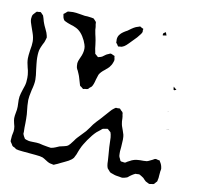

<svg xmlns="http://www.w3.org/2000/svg" viewBox="-83 -793 976 934"><g transform="rotate(10 405.0 -325.5)"><path d="M160 -682 159 -688 166 -693Q174 -701 176 -702Q179 -704 187 -704Q192 -705 203 -705Q217 -705 239 -701Q247 -699 263 -697Q268 -697 276.5 -696.5Q285 -696 296 -694Q298 -693 301.5 -693Q305 -693 307 -692Q307 -692 313 -686L321 -677Q322 -675 322 -666Q325 -653 325 -639Q329 -615 332 -604Q333 -598 335 -589Q337 -580 338 -568Q340 -546 343 -535L345 -524L352 -518Q354 -517 356.5 -514Q359 -511 361 -510Q363 -510 366 -511.5Q369 -513 372 -513L380 -516Q384 -518 389 -522.5Q394 -527 398 -529Q401 -531 404 -532Q407 -533 409 -534Q411 -535 414 -536.5Q417 -538 419 -538Q422 -538 434 -532Q435 -531 436.5 -531Q438 -531 439 -530Q440 -528 440 -522Q442 -516 442 -511Q442 -507 440.5 -503Q439 -499 438 -496Q434 -484 423 -471Q420 -468 405 -455Q385 -440 378 -426Q375 -419 370 -401Q364 -375 356 -364L345 -355Q343 -351 339 -349Q335 -347 325 -347L317 -345Q314 -346 308 -352Q307 -353 303.5 -355Q300 -357 299 -359L296 -369L288 -396Q286 -404 281.5 -414Q277 -424 275 -429Q274 -431 272 -434Q270 -437 269 -441Q267 -448 267 -464Q268 -474 274 -486.5Q280 -499 282 -505Q291 -529 288 -549Q287 -557 278 -578Q258 -620 229 -633Q221 -637 215 -639Q209 -641 205 -642Q184 -649 177 -653Q175 -654 172 -655.5Q169 -657 168 -659Q165 -662 162 -671ZM436 -604Q436 -606 435.5 -609Q435 -612 436 -616Q438 -628 445 -636Q450 -643 460 -650Q470 -657 480 -662Q485 -666 496.5 -674Q508 -682 517 -686L532 -691L537 -693Q539 -692 549 -686Q552 -686 554 -684Q555 -682 553 -678Q553 -677 553.5 -672.5Q554 -668 552 -665L548 -658L532 -638Q526 -631 497 -602Q495 -600 486.5 -592Q478 -584 466 -580Q462 -579 455 -579L449 -578Q447 -579 442 -588Q437 -593 436 -595ZM654 -680 663 -686 665 -687Q666 -687 665.5 -686Q665 -685 666 -685L670 -674L671 -672Q670 -671 668.5 -671Q667 -671 666 -671L655 -669Q655 -669 654 -669Q653 -669 653 -669Q652 -670 652.5 -674.5Q653 -679 654 -680ZM754 -47Q755 -43 756.5 -38Q758 -33 758 -29Q758 -24 756 -16L754 6Q754 18 751 28Q751 32 749 36Q749 36 745 40Q743 42 740 46Q737 50 734 51Q731 52 727.5 52Q724 52 721 53L713 54L705 50L695 45Q692 43 687.5 38Q683 33 680 30L671 24Q663 19 661 18Q658 16 653 16.5Q648 17 647 17H639L631 21Q628 23 623.5 25.5Q619 28 614 32Q612 33 608 37Q604 41 600 42Q598 43 595 43.5Q592 44 590 45Q587 45 584.5 46Q582 47 579 47Q574 47 566 45Q545 43 531 37Q528 36 523.5 34.5Q519 33 516 31Q512 27 511 25Q504 18 502 15Q496 3 496 -21L494 -50Q490 -94 490 -116Q490 -139 487 -151Q486 -153 485.5 -156Q485 -159 484 -161Q482 -163 479.5 -165Q477 -167 476 -168Q470 -174 467 -175Q465 -175 462 -174Q459 -173 456 -173L445 -171Q442 -170 436 -164Q433 -162 417 -149Q399 -132 379 -103Q360 -74 358 -69Q353 -60 350.5 -53Q348 -46 346 -42Q344 -38 342.5 -32.5Q341 -27 337 -20L331 -8Q322 3 308 10.5Q294 18 291 19L272 28Q257 36 246 40Q244 41 242 42Q240 43 238 43L230 41Q228 41 224 40Q220 39 217 38Q211 36 199 28Q187 20 180 17Q169 13 145 11L79 5Q56 3 47 0Q43 -2 41 -4Q39 -6 37 -7Q30 -9 26 -13L22 -20Q15 -30 14 -32Q13 -35 13.5 -40Q14 -45 14 -47Q14 -55 15 -61Q16 -67 17 -71Q20 -82 20 -94Q20 -107 15 -122Q11 -138 11 -147Q11 -158 15 -178Q16 -183 17 -189.5Q18 -196 18 -205L17 -239Q17 -255 22 -271.5Q27 -288 28 -291Q31 -298 35 -312Q40 -328 40 -351Q40 -368 38 -377Q37 -387 33 -400Q26 -426 26 -445Q26 -458 30 -486Q35 -511 35 -529Q35 -549 27 -571.5Q19 -594 16 -603Q8 -623 8 -637Q8 -642 9.5 -649.5Q11 -657 14 -660Q15 -662 23 -670Q25 -671 26 -673Q27 -675 29 -676Q32 -677 35 -676.5Q38 -676 41 -677Q42 -677 45 -677.5Q48 -678 49 -677Q51 -676 53.5 -673Q56 -670 57 -669Q63 -664 63 -662Q64 -659 65 -656Q66 -653 67 -650Q71 -634 74 -627Q77 -618 85 -602Q95 -582 97 -571Q97 -569 98 -566Q99 -563 99 -561Q99 -559 96 -550Q93 -537 85 -524Q77 -507 75 -500Q70 -486 70 -457Q70 -445 72 -426.5Q74 -408 75 -400Q80 -368 80 -349Q80 -328 71 -296Q63 -260 63 -246Q63 -230 64 -218Q65 -206 66 -198Q69 -176 69 -154V-132Q68 -110 69 -89Q69 -88 68.5 -83.5Q68 -79 70 -76Q71 -72 73 -69Q75 -66 76 -64Q79 -58 80 -57Q83 -55 87 -54Q91 -53 94 -52Q99 -50 107 -49.5Q115 -49 119 -49Q142 -49 153 -47Q161 -45 172 -42.5Q183 -40 197 -38Q207 -36 211 -36Q222 -37 234.5 -42.5Q247 -48 252 -50Q258 -52 272 -54.5Q286 -57 294 -63Q296 -65 298 -67Q300 -69 302 -71L316 -89Q324 -101 329 -106L348 -126L367 -146Q376 -157 382.5 -166.5Q389 -176 394 -183Q408 -200 423 -215L463 -260Q472 -271 481 -277L488 -282Q490 -283 493.5 -282.5Q497 -282 499 -282Q501 -282 504.5 -282.5Q508 -283 510 -282Q512 -280 514 -277.5Q516 -275 517 -274Q524 -269 525 -266Q527 -263 527 -255Q529 -248 529.5 -238Q530 -228 530 -223Q532 -207 534 -201Q537 -192 541.5 -180Q546 -168 548 -160Q550 -152 550 -136Q550 -123 548 -99Q546 -85 546 -78V-67Q546 -55 548 -50L553 -40Q553 -39 554.5 -35.5Q556 -32 558 -31Q560 -29 568 -29Q570 -29 573.5 -28Q577 -27 579 -28Q583 -28 588 -33Q593 -35 601.5 -40Q610 -45 617 -47Q631 -52 650 -52H667Q678 -52 683 -53Q690 -55 698.5 -59.5Q707 -64 710 -65Q719 -71 722 -71H724Q729 -71 733 -69Q735 -68 738 -68Q741 -68 744 -67Q745 -66 745 -64.5Q745 -63 746 -62Q750 -57 754 -47ZM764 -420Q764 -419 761 -419Q756 -415 751 -417Q749 -425 749 -430Q749 -432 749 -432Q750 -433 751 -431.5Q752 -430 753 -429Q756 -426 762 -422Q764 -420 764 -420ZM747 -312Q747 -311 746 -310Q745 -309 744 -308ZM744 -308ZM742 -306Q741 -307 742 -307.5Q743 -308 744 -308ZM763 -223 753 -220Q751 -220 751 -220Q750 -221 755 -221Q761 -224 763 -223Z"/></g></svg>

Font: Rubik-Burned
Style: Regular
Weight: 400
Designer: NaN (generative design), Hubert & Fischer (Rubik source font outlines)
Foundry: NaN, Hubert & Fischer
Version: Version 1.000